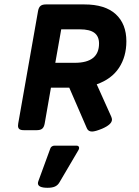

<svg xmlns="http://www.w3.org/2000/svg" viewBox="-20 -600 640 885"><path d="M425.8 -211.4 492.7 -62.5Q496.1 -54.2 496.1 -48.8Q496.1 -26.4 450.7 -6.8Q418.9 6.3 404.3 6.3Q386.7 6.3 380.4 -8.8L299.3 -195.8H214.8L186 -30.8Q183.1 -14.2 174.8 -7.1Q166.5 0 149.9 0H89.4Q75.7 0 69.3 -4.9Q63 -9.8 63 -20.5Q63 -22.9 64 -30.8L155.3 -548.8Q158.2 -565.4 166.5 -572.5Q174.8 -579.6 191.4 -579.6H368.7Q464.4 -579.6 513.4 -534.7Q562.5 -489.7 562.5 -409.7Q562.5 -338.9 528.3 -287.1Q494.1 -235.4 425.8 -211.4ZM436.5 -399.4Q436.5 -432.6 415 -448.7Q393.6 -464.8 347.7 -464.8H262.2L234.9 -310.5H324.7Q436.5 -310.5 436.5 -399.4ZM344.7 82Q344.7 86.9 341.3 92.3L253.4 241.7Q246.1 253.9 233.4 259.8Q220.7 265.6 199.2 265.6Q154.8 265.6 154.8 244.6Q154.8 240.2 157.2 233.9L211.9 84.5Q213.9 78.1 219.5 74.7Q225.1 71.3 231.9 71.3H332.5Q338.4 71.3 341.6 74.2Q344.7 77.1 344.7 82Z"/></svg>

Font: Courier Prime Sans
Style: Bold Italic
Weight: 700
Italic angle: -10°
Designer: Alan Dague-Greene
Foundry: Quote-Unquote Apps
Version: Version 3.020